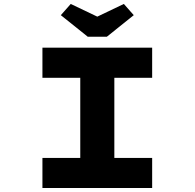

<svg xmlns="http://www.w3.org/2000/svg" viewBox="-20 -938 971 958"><path d="M191.7 0V-150.1H380.5V-549.9H191.7V-700H739.2V-549.9H550.5V-150.1H739.2V0ZM417.9 -754.7 283.5 -862.3 333 -918.3 480.5 -847.8H450.5L597.9 -918.3L647.4 -862.3L513.1 -754.7Z"/></svg>

Font: Lexend Zetta
Style: Regular
Weight: 400
Designer: Bonnie Shaver-Troup, Thomas Jockin
Foundry: Lexend
Version: Version 1.007